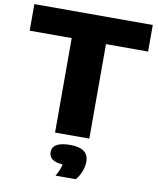

<svg xmlns="http://www.w3.org/2000/svg" viewBox="-104 -820 954 1156"><g transform="rotate(10 373.0 -242.5)"><path d="M268 0V-577.5H11V-740H735V-577.5H477.5V0ZM484 140Q484 169 471.8 200.8Q459.5 232.5 439.5 255H316Q329 232 336 214.5Q343 197 346 181.5Q301.5 178 281.8 162.5Q262 147 262 120.5Q262 57.5 372.5 57.5Q484 57.5 484 140Z"/></g></svg>

Font: Encode Sans Expanded ExtraBold
Style: Regular
Weight: 800
Width: 7
Designer: Multiple Designers
Foundry: Impallari Type
Version: Version 2.000